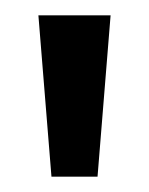

<svg xmlns="http://www.w3.org/2000/svg" viewBox="-20 -720 194 250"><path d="M30 -700H124L107 -490H47Z"/></svg>

Font: Cabin Condensed
Style: Regular
Weight: 400
Width: 3
Designer: Pablo Impallari
Foundry: Pablo Impallari. http://www.impallari.com Igino Marini. http://www.ikern.com
Version: Version 2.200